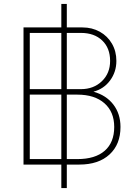

<svg xmlns="http://www.w3.org/2000/svg" viewBox="-20 -840 695 980"><path d="M595 -192Q595 -103 539 -51.5Q483 0 385 0H321V120H293V0H100V-700H293V-820H321V-700H401Q450 -700 489.5 -678Q529 -656 551.5 -617Q574 -578 574 -529Q574 -473 542 -429.5Q510 -386 457 -372Q522 -354 558.5 -306.5Q595 -259 595 -192ZM132 -385H293V-672H132ZM321 -672V-385H393Q458 -385 500 -425.5Q542 -466 542 -529Q542 -595 501.5 -633.5Q461 -672 393 -672ZM293 -28V-357H132V-28ZM563 -192Q563 -269 513 -313Q463 -357 375 -357H321V-28H375Q466 -28 514.5 -70.5Q563 -113 563 -192Z"/></svg>

Font: KoHo ExtraLight
Style: Regular
Weight: 275
Version: Version 1.000; ttfautohint (v1.6)